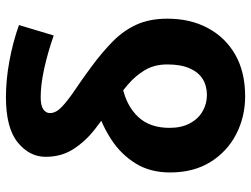

<svg xmlns="http://www.w3.org/2000/svg" viewBox="-122 -730 866 663"><g transform="rotate(-90 311.5 -399.0)"><path d="M310 14Q239 14 179 -17Q119 -48 83 -106Q47 -164 47 -245Q47 -314 78 -364Q109 -414 159 -447Q209 -480 265 -497L339 -409Q276 -395 238.5 -355Q201 -315 201 -247Q201 -206 216.5 -177Q232 -148 258 -133Q284 -118 314 -118Q346 -118 369.5 -132.5Q393 -147 406.5 -177.5Q420 -208 420 -255Q420 -299 400.5 -332Q381 -365 348.5 -392.5Q316 -420 277 -446Q237 -473 196 -505Q155 -537 128 -578.5Q101 -620 101 -675Q101 -731 151 -771.5Q201 -812 307 -812Q367 -812 432 -800Q497 -788 556 -767L520 -647Q460 -668 405 -680Q350 -692 307 -692Q278 -692 265 -683Q252 -674 252 -660Q252 -639 274.5 -618Q297 -597 333.5 -572.5Q370 -548 412 -517Q462 -480 499.5 -443Q537 -406 557.5 -361Q578 -316 578 -254Q578 -175 545.5 -114.5Q513 -54 453.5 -20Q394 14 310 14Z"/></g></svg>

Font: Noto Sans TC ExtraBold
Style: Regular
Weight: 800
Designer: Ryoko NISHIZUKA  (kana, bopomofo & ideographs); Paul D. Hunt (Latin, Greek & Cyrillic); Sandoll Communications , Soo-you
Foundry: Adobe
Version: Version 2.004-H2;hotconv 1.0.118;makeotfexe 2.5.65603